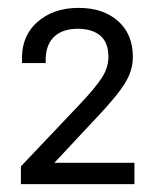

<svg xmlns="http://www.w3.org/2000/svg" viewBox="-20 -877 394 487"><path d="M33 -455 181 -611Q220 -652 237.5 -678.5Q255 -705 255 -733Q255 -769 234.5 -786.5Q214 -804 177 -804Q137 -804 115.5 -782Q94 -760 96 -717H36Q32 -782 73 -819.5Q114 -857 179 -857Q242 -857 279.5 -823.5Q317 -790 317 -733Q317 -708 307.5 -686Q298 -664 276 -636.5Q254 -609 216 -569L87 -431L77 -464H321V-410H33Z"/></svg>

Font: 42dot Sans
Style: Regular
Weight: 400
Designer: 42dot
Version: Version 1.000